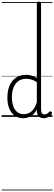

<svg xmlns="http://www.w3.org/2000/svg" viewBox="-20 -1443 668 2371"><path d="M265 17Q210 17 166 -12Q122 -41 96.5 -98Q71 -155 71 -238Q71 -288 80.5 -331Q90 -374 109 -408.5Q128 -443 156 -467.5Q184 -492 221 -505.5Q258 -519 303 -519Q336 -519 368.5 -509.5Q401 -500 435 -480V-1404Q435 -1414 441.5 -1418.5Q448 -1423 461 -1423Q475 -1423 481 -1418.5Q487 -1414 487 -1404V-91Q487 -60 498 -45Q509 -30 531 -30Q541 -30 551 -33.5Q561 -37 570.5 -45Q580 -53 590 -63Q596 -69 602.5 -68Q609 -67 615 -60Q621 -54 622.5 -47.5Q624 -41 619 -34Q608 -19 592 -7.5Q576 4 558 10.5Q540 17 522 17Q493 17 473.5 5.5Q454 -6 444.5 -26.5Q435 -47 435 -75Q435 -79 435 -83.5Q435 -88 435 -92Q412 -47 382.5 -23.5Q353 0 322.5 8.5Q292 17 265 17ZM127 -242Q127 -180 143.5 -133Q160 -86 192.5 -59.5Q225 -33 274 -33Q306 -33 336.5 -46.5Q367 -60 392.5 -92.5Q418 -125 435 -181V-428Q400 -452 367.5 -461Q335 -470 302 -470Q270 -470 243 -460.5Q216 -451 194.5 -432Q173 -413 158 -385.5Q143 -358 135 -322Q127 -286 127 -242ZM0 898H628V908H0ZM0 -20H628V0H0ZM0 -505H628V-500H0ZM0 -1418H628V-1408H0Z"/></svg>

Font: Playwrite FR Trad Guides
Style: Regular
Weight: 400
Designer: Veronika Burian, José Scaglione
Foundry: TypeTogether
Version: Version 1.003